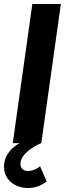

<svg xmlns="http://www.w3.org/2000/svg" viewBox="-36 -717 325 962"><path d="M28 0H62.5C33.5 16.5 -16 53 -16 118.5C-16 182 36 225 105 225C145.5 225 174 210 198 192.5L165 116.5C144.5 132 123 140 105 140C83 140 66.5 128 66.5 104C66.5 50 148 8.5 171 0L269 -697H126Z"/></svg>

Font: HK Grotesk ExtraBold
Style: Italic
Weight: 800
Italic angle: -16°
Designer: Alfredo Marco Pradil
Foundry: Hanken Design Co.
Version: Version 3.001;FEAKit 1.0